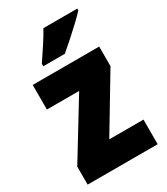

<svg xmlns="http://www.w3.org/2000/svg" viewBox="-190 -850 810 933"><g transform="rotate(-30 215.0 -383.0)"><path d="M411 0H18V-101L210 -415H29V-553H402V-443L219 -138H411ZM402 -756Q386 -738 357.5 -711Q329 -684 297.5 -656Q266 -628 240 -606H119V-620Q143 -656 168.5 -694.5Q194 -733 212 -766H402Z"/></g></svg>

Font: Noto Sans Telugu Condensed Black
Style: Regular
Weight: 900
Width: 3
Designer: Jelle Bosma - Monotype Design Team
Foundry: Monotype Imaging Inc.
Version: Version 2.005; ttfautohint (v1.8.4.7-5d5b)